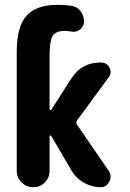

<svg xmlns="http://www.w3.org/2000/svg" viewBox="-20 -780 540 800"><path d="M300.8 -260.7 433.6 -67.4Q447.3 -45.9 435.5 -22.9Q423.8 0 399.4 0Q362.3 0 329.1 -19Q295.9 -38.1 277.3 -70.3L193.4 -213.9Q189.5 -217.8 186.5 -212.9V-68.4Q186.5 -40 167 -20Q147.5 0 118.2 0Q89.8 0 69.8 -20Q49.8 -40 49.8 -68.4V-565.4Q49.8 -668.9 90.3 -714.4Q130.9 -759.8 219.7 -759.8Q252 -759.8 277.3 -755.9Q300.8 -752.9 315.4 -733.9Q330.1 -714.8 330.1 -690.4Q330.1 -670.9 314 -657.7Q297.9 -644.5 277.3 -648.4Q260.7 -651.4 250 -651.4Q212.9 -651.4 199.7 -630.9Q186.5 -610.4 186.5 -544.9V-324.2Q186.5 -322.3 189.5 -321.3Q192.4 -320.3 193.4 -322.3L277.3 -453.1Q320.3 -520.5 400.4 -519.5Q425.8 -519.5 436.5 -497.6Q447.3 -475.6 431.6 -456.1L301.8 -279.3Q294.9 -269.5 300.8 -260.7Z"/></svg>

Font: Rounded-X Mgen+ 1m bold
Style: Bold
Weight: 700
Designer: [Source Han Sans]
Ryoko NISHIZUKA  (kana & ideographs); Paul D. Hunt (Latin, Greek & Cyrillic); Wenlong ZHANG  (bopomofo
Version: Version 1.059.20150602